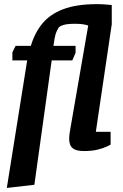

<svg xmlns="http://www.w3.org/2000/svg" viewBox="-20 -731 601 938"><path d="M13.3 187.2 112.8 -435.9H40.5V-475.3L56.1 -507H130.8Q149.2 -569.7 186.5 -615.5Q223.8 -661.3 288.7 -686Q353.5 -710.8 454 -710.8Q475.5 -710.8 494.8 -709.2Q514.1 -707.7 526 -706.4V-612.7L448.2 -87H520.4V-24.6Q517.6 -22.9 501.4 -15Q485.2 -7.1 457.4 -0.1Q429.5 6.9 391.4 6.9Q358.5 6.9 342.9 -1.8Q327.4 -10.5 322.6 -24.3Q317.9 -38 317.9 -50.7Q317.9 -66.1 320.6 -83.4Q323.4 -100.6 325.2 -110.9L411 -606.4Q393.5 -611.8 378.4 -613.3Q363.3 -614.8 345.9 -614.8Q309.4 -614.8 290.8 -609.2Q272.2 -603.5 266.4 -596.2Q264 -593 256.5 -577.1Q249 -561.2 243.8 -524.9L241.1 -507H349.2V-472.6L333.2 -435.9H232.5L147.9 171.7Z"/></svg>

Font: Faustina Light
Style: Italic
Weight: 300
Italic angle: -8°
Designer: Alfonso Garcia
Foundry: http://www.omnibus-type.com
Version: Version 1.200